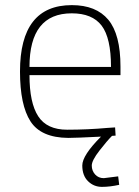

<svg xmlns="http://www.w3.org/2000/svg" viewBox="-20 -529 542 749"><path d="M399 -30 429 -32 431 0Q424 0 417 1Q398 20 368 58.5Q338 97 338 117Q338 137 351 151.5Q364 166 385 166L441 159L445 192Q409 200 377.5 200Q346 200 323.5 178Q301 156 301 116.5Q301 77 374 4Q276 9 246 9Q140 8 99 -55.5Q58 -119 58 -250Q58 -509 260 -509Q355 -509 402.5 -452Q450 -395 450 -269V-236H95Q95 -128 129 -75.5Q163 -23 242 -23Q321 -23 399 -30ZM95 -268H413Q413 -381 376.5 -429Q340 -477 260 -477Q95 -477 95 -268Z"/></svg>

Font: Titillium Web ExtraLight
Style: Regular
Weight: 275
Version: Version 1.002;PS 57.000;hotconv 1.0.70;makeotf.lib2.5.55311